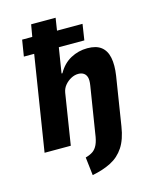

<svg xmlns="http://www.w3.org/2000/svg" viewBox="-130 -789 837 1061"><g transform="rotate(-15 288.5 -258.5)"><path d="M266 188 254 84Q280 77 296.5 65.5Q313 54 323.5 31.5Q334 9 339 -30L381 -293Q386 -324 381 -340.5Q376 -357 363.5 -365Q351 -373 333 -373Q312 -373 291.5 -362Q271 -351 256 -333Q241 -315 237 -291L191 0H41L127 -543H68L83 -636H141L153 -705H293L282 -634H428L414 -543H268L245 -399H250Q278 -449 322.5 -473Q367 -497 418 -497Q469 -497 497 -475Q525 -453 533.5 -411Q542 -369 533 -309L489 -31Q478 41 449 85Q420 129 374 152.5Q328 176 266 188Z"/></g></svg>

Font: Nunito Sans 7pt Condensed ExtraBold
Style: Italic
Weight: 800
Width: 3
Italic angle: -9°
Designer: Vernon Adams
Foundry: Vernon Adams
Version: Version 3.101;gftools[0.9.27]